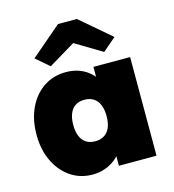

<svg xmlns="http://www.w3.org/2000/svg" viewBox="-118 -899 914 1006"><g transform="rotate(-15 339.5 -395.5)"><path d="M261 9Q194 9 142 -26.5Q90 -62 60 -124.5Q30 -187 30 -268Q30 -350 59.5 -412.5Q89 -475 141.5 -510.5Q194 -546 263 -546Q299 -546 329 -536Q359 -526 382 -508Q405 -490 422 -466.5Q439 -443 451 -416L410 -417V-535H609V0H405V-131L450 -127Q440 -98 422.5 -73Q405 -48 381 -30Q357 -12 327 -1.5Q297 9 261 9ZM319 -156Q348 -156 368.5 -169Q389 -182 399.5 -207Q410 -232 410 -268Q410 -304 399.5 -329.5Q389 -355 368.5 -368Q348 -381 319 -381Q290 -381 270 -368Q250 -355 239.5 -329.5Q229 -304 229 -268Q229 -232 239.5 -207Q250 -182 270 -169Q290 -156 319 -156ZM195 -596 123 -658 289 -800H391L557 -658L485 -596L325 -692H355Z"/></g></svg>

Font: Lexend Deca Black
Style: Regular
Weight: 900
Designer: Bonnie Shaver-Troup, Thomas Jockin
Foundry: Lexend
Version: Version 1.007